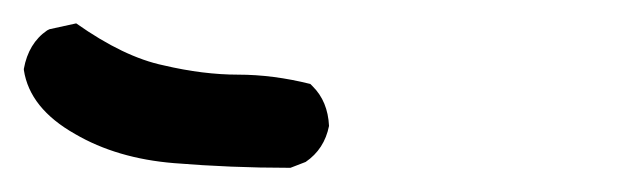

<svg xmlns="http://www.w3.org/2000/svg" viewBox="-20 -212 540 161"><path d="M221.7 -71.3Q173.8 -71.3 126 -75.2Q78.1 -79.1 43 -99.6Q4.9 -121.1 0 -153.3V-154.3Q3.9 -175.8 19.5 -186.5L21.5 -187.5L43.9 -192.4Q84 -164.1 117.2 -157.2Q150.4 -149.4 179.7 -149.4Q209 -149.4 240.2 -141.6L242.2 -139.6Q254.9 -127 255.9 -106.4Q252 -86.9 236.3 -76.2L223.6 -71.3Z"/></svg>

Font: JasonHandwriting2
Style: SemiBold
Weight: 600
Version: Version 1.04.7